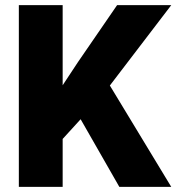

<svg xmlns="http://www.w3.org/2000/svg" viewBox="-20 -731 690 751"><path d="M295.4 -264.6 225.1 -187.5V0H53.7V-710.9H225.1V-397.5L284.7 -487.8L438 -710.9H649.9L409.7 -396.5L649.9 0H446.8Z"/></svg>

Font: RobotoDraft
Style: Black
Weight: 900
Designer: Google
Version: Version 2.000980w3; 2014; ttfautohint (v1.1) -l 5 -r 24 -G 4